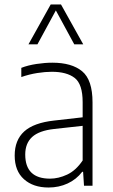

<svg xmlns="http://www.w3.org/2000/svg" viewBox="-20 -828 503 856"><path d="M196.5 8Q128 8 86.8 -29Q45.5 -66 45.5 -134.5Q45.5 -203.5 88 -242Q130.5 -280.5 221 -290.5L348.5 -305V-372.5Q348.5 -453 313 -480.5Q277.5 -508 211 -508Q182 -508 146.5 -502.5Q111 -497 75 -484.5V-525.5Q104.5 -537 142.5 -542.8Q180.5 -548.5 213.5 -548.5Q300 -548.5 346.2 -510.2Q392.5 -472 392.5 -371.5V0H354.5L350.5 -62H346.5Q320.5 -28 281.5 -10Q242.5 8 196.5 8ZM92.5 -139Q92.5 -31.5 203 -31.5Q240.5 -31.5 279.2 -49.5Q318 -67.5 348.5 -112.5V-267L221.5 -253Q154 -245.5 123.2 -217.2Q92.5 -189 92.5 -139ZM107 -630.5 206 -808H252L351 -630.5H311L229 -781.5L147 -630.5Z"/></svg>

Font: Encode Sans SmCnd XLt
Style: Regular
Weight: 200
Width: 4
Designer: Multiple Designers
Foundry: Impallari Type
Version: Version 3.002; ttfautohint (v1.8.3) -l 8 -r 50 -G 200 -x 14 